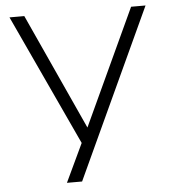

<svg xmlns="http://www.w3.org/2000/svg" viewBox="-52 -767 722 814"><g transform="rotate(-5 309.0 -360.0)"><path d="M200 0H264.5L597.5 -720H536L307 -226L81.5 -720H18.5L277 -163Z"/></g></svg>

Font: Eudonet Light
Style: Regular
Weight: 300
Designer: Mikhail Sharanda
Foundry: Mikhail Sharanda
Version: Version 4.503;Glyphs 3.1.2 (3151)